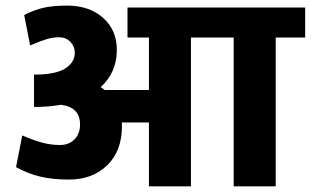

<svg xmlns="http://www.w3.org/2000/svg" viewBox="-20 -658 1098 678"><path d="M505.9 0V-225.6H410.2Q410.6 -221.2 410.6 -212.4Q410.6 -125 358.6 -74.5Q306.6 -23.9 223.6 -23.9Q166 -23.9 122.6 -34.2Q79.1 -44.4 36.6 -67.9L58.6 -179.7Q101.1 -161.6 130.9 -153.8Q160.6 -146 192.1 -146Q223.6 -146 243.2 -166Q262.7 -186 262.7 -218.3Q262.7 -279.8 194.8 -288.1Q152.8 -280.3 100.1 -280.3V-394.5Q175.8 -394.5 210 -416Q244.1 -437.5 244.1 -471.7Q244.1 -494.1 228.3 -510.3Q212.4 -526.4 189.2 -526.4Q166 -526.4 144.8 -519.8Q123.5 -513.2 86.4 -497.6L65.4 -605Q100.6 -623 133.8 -630.6Q167 -638.2 217.3 -638.2Q295.4 -638.2 344 -595Q392.6 -551.8 392.6 -481.9Q392.6 -402.3 335.4 -350.1Q339.4 -348.1 349.6 -340.3H505.9V-525.4H430.2V-631.3H1057.6V-525.4H953.6V0H805.2V-525.4H654.3V0Z"/></svg>

Font: Yantramanav Black
Style: Regular
Weight: 900
Version: Version 1.001;PS 1.0;hotconv 1.0.72;makeotf.lib2.5.5900; ttf